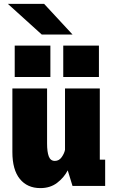

<svg xmlns="http://www.w3.org/2000/svg" viewBox="-20 -954 590 985"><path d="M187 11Q120 11 81.8 -36Q43.5 -83 43.5 -174V-500H221.5V-217.5Q221.5 -175 230.2 -151.8Q239 -128.5 261.5 -128.5Q283 -128.5 296.5 -147.8Q310 -167 313.5 -185.5V-500H492V-135H519.5V0H352L327.5 -80Q308 -42.5 272.8 -15.8Q237.5 11 187 11ZM55.5 -720H238.5V-559H55.5ZM304.5 -720H487.5V-559H304.5ZM194 -777 20.5 -934H206.5L352 -777Z"/></svg>

Font: Trispace SemiCondensed ExtraBold
Style: Regular
Weight: 800
Width: 4
Designer: Tyler Finck
Foundry: Etcetera Type Company
Version: Version 1.210; ttfautohint (v1.8.3)